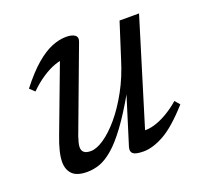

<svg xmlns="http://www.w3.org/2000/svg" viewBox="-88 -540 676 648"><g transform="rotate(-20 250.0 -216.5)"><path d="M282 -20 337.5 -198H339.5Q302 -132 271.5 -90.8Q241 -49.5 215.5 -27.8Q190 -6 167.5 2Q145 10 122 10Q85.5 10 69.2 -6.2Q53 -22.5 53 -50Q53 -66.5 58.2 -88.5Q63.5 -110.5 75 -140.5L171.5 -397L185 -375.5Q167.5 -376.5 144.8 -368.5Q122 -360.5 97.5 -344.2Q73 -328 50 -305L32.5 -321.5Q69.5 -369 100.5 -395.2Q131.5 -421.5 158.5 -432.2Q185.5 -443 209.5 -443Q231.5 -443 241.5 -435Q251.5 -427 245 -411L134 -114Q130.5 -103 128 -93.8Q125.5 -84.5 125.5 -77Q125.5 -65 133 -58.5Q140.5 -52 157 -52Q178 -52 205.2 -70.5Q232.5 -89 261 -122.8Q289.5 -156.5 315.2 -203.5Q341 -250.5 358.5 -308L398.5 -433H468.5L348 -40L347 -56Q364 -54 386 -60.2Q408 -66.5 432.2 -80.5Q456.5 -94.5 479.5 -114.5L494.5 -97Q439 -35 398.2 -12.5Q357.5 10 324.5 10Q297 10 287.5 2.8Q278 -4.5 282 -20Z"/></g></svg>

Font: Newsreader 17pt
Style: Italic
Weight: 400
Italic angle: -17°
Version: Version 1.003